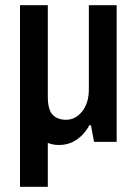

<svg xmlns="http://www.w3.org/2000/svg" viewBox="-20 -546 526 739"><path d="M57 173V-526H164V-174Q164 -124 182.5 -104.5Q201 -85 234 -85Q271 -85 296.5 -117.5Q322 -150 322 -202V-526H429V0H342L330 -64H324Q306 -30 276 -9Q246 12 206 12Q183 12 164 4V173Z"/></svg>

Font: Archivo Narrow SemiBold
Style: Regular
Weight: 600
Designer: Hector Gatti
Foundry: Omnibus-Type
Version: Version 3.002